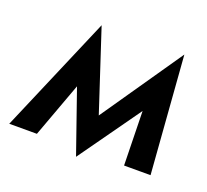

<svg xmlns="http://www.w3.org/2000/svg" viewBox="-124 -619 831 770"><g transform="rotate(20 291.5 -234.0)"><path d="M464 0H577L539 -501L300 -154L187 -498L-26 0H92L178 -234L271 33L459 -231Z"/></g></svg>

Font: Jost Medium
Style: Italic
Weight: 500
Italic angle: -5°
Version: Version 3.710